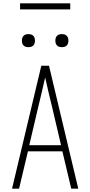

<svg xmlns="http://www.w3.org/2000/svg" viewBox="-20 -1128 540 1148"><path d="M52 0 227 -735H273L448 0H406L353 -223H147L94 0ZM155 -260H345L291 -490Q280 -534 270 -577.5Q260 -621 250 -665Q240 -621 230 -577.5Q220 -534 209 -490ZM350 -846Q342 -846 334.5 -848Q327 -850 321 -856Q315 -862 313 -869.5Q311 -877 311 -885Q311 -893 313 -900.5Q315 -908 321 -914Q327 -920 334.5 -922Q342 -924 350 -924Q358 -924 365.5 -922Q373 -920 379 -914Q385 -908 387 -900.5Q389 -893 389 -885Q389 -877 387 -869.5Q385 -862 379 -856Q373 -850 365.5 -848Q358 -846 350 -846ZM150 -846Q142 -846 134.5 -848Q127 -850 121 -856Q115 -862 113 -869.5Q111 -877 111 -885Q111 -893 113 -900.5Q115 -908 121 -914Q127 -920 134.5 -922Q142 -924 150 -924Q158 -924 165.5 -922Q173 -920 179 -914Q185 -908 187 -900.5Q189 -893 189 -885Q189 -877 187 -869.5Q185 -862 179 -856Q173 -850 165.5 -848Q158 -846 150 -846ZM100 -1072V-1108H400V-1072Z"/></svg>

Font: Iosevka SS18 Extralight
Style: Regular
Weight: 200
Monospace: yes
Designer: Belleve Invis
Foundry: Belleve Invis
Version: Version 25.1.1; ttfautohint (v1.8.4)